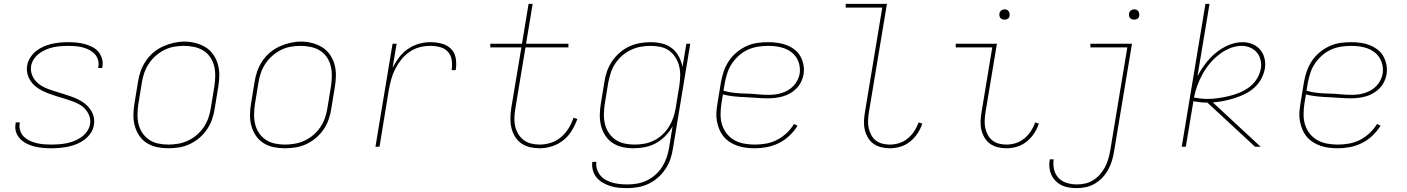

<svg xmlns="http://www.w3.org/2000/svg" viewBox="-20 -755 7240 988"><path d="M245 8Q223 8 201 6Q179 4 158 -1Q137 -6 118 -15.5Q99 -25 84.5 -39.5Q70 -54 63 -74.5Q56 -95 60 -117Q60 -119 60.5 -121Q61 -123 61 -125H82Q82 -123 81.5 -121.5Q81 -120 81 -118Q78 -99 84.5 -81Q91 -63 104 -50.5Q117 -38 133.5 -30.5Q150 -23 168.5 -18.5Q187 -14 206.5 -12.5Q226 -11 245 -11Q264 -11 283.5 -12.5Q303 -14 323 -18Q343 -22 362 -29.5Q381 -37 398 -49Q415 -61 427.5 -78.5Q440 -96 443 -115Q447 -137 440 -157Q433 -177 420 -192Q407 -207 389.5 -217Q372 -227 352.5 -234Q333 -241 313.5 -247Q294 -253 274 -259Q254 -265 235 -272Q216 -279 198 -288Q180 -297 164 -309.5Q148 -322 137 -339Q126 -356 121 -376Q116 -396 120 -418Q123 -439 135.5 -458.5Q148 -478 165.5 -492Q183 -506 203.5 -515Q224 -524 245.5 -529Q267 -534 288 -536Q309 -538 330 -538Q352 -538 373.5 -536Q395 -534 415 -528.5Q435 -523 453.5 -514Q472 -505 485 -490Q498 -475 504.5 -454.5Q511 -434 507 -413Q507 -411 506.5 -409Q506 -407 506 -405H485Q486 -407 486 -408.5Q486 -410 486 -412Q490 -430 484 -448Q478 -466 466 -478.5Q454 -491 438 -499Q422 -507 404 -511.5Q386 -516 367.5 -517.5Q349 -519 330 -519Q311 -519 292.5 -517.5Q274 -516 255 -512Q236 -508 217 -500Q198 -492 182 -480Q166 -468 154.5 -451Q143 -434 140 -415Q137 -393 143.5 -373.5Q150 -354 163 -339Q176 -324 193.5 -313.5Q211 -303 230.5 -296Q250 -289 269.5 -283Q289 -277 308.5 -271Q328 -265 347.5 -258Q367 -251 385 -242Q403 -233 418.5 -220.5Q434 -208 445.5 -191Q457 -174 462 -154Q467 -134 463 -112Q460 -90 447 -70.5Q434 -51 415.5 -37Q397 -23 375.5 -14Q354 -5 332 -0.5Q310 4 288.5 6Q267 8 245 8Z M846 8Q816 8 787.5 2Q759 -4 735.5 -19Q712 -34 696.5 -57Q681 -80 673.5 -107.5Q666 -135 666.5 -164.5Q667 -194 672 -223L690 -333Q694 -361 703.5 -388Q713 -415 729.5 -440Q746 -465 769 -484.5Q792 -504 818.5 -516Q845 -528 873.5 -534.5Q902 -541 929 -541Q958 -541 986.5 -533.5Q1015 -526 1038.5 -511.5Q1062 -497 1078 -473.5Q1094 -450 1101.5 -423Q1109 -396 1108.5 -366Q1108 -336 1103 -307L1085 -197Q1081 -169 1071.5 -141.5Q1062 -114 1045.5 -89.5Q1029 -65 1006 -45.5Q983 -26 956.5 -13.5Q930 -1 901.5 3.5Q873 8 846 8ZM846 -11Q871 -11 897 -15.5Q923 -20 947.5 -31.5Q972 -43 993 -61Q1014 -79 1029 -101.5Q1044 -124 1052.5 -149Q1061 -174 1065 -200L1083 -310Q1087 -336 1087.5 -363Q1088 -390 1082 -415Q1076 -440 1061.5 -461Q1047 -482 1026 -495Q1005 -508 979 -513.5Q953 -519 927 -519Q901 -519 875.5 -514.5Q850 -510 826 -498Q802 -486 781.5 -468Q761 -450 746 -427.5Q731 -405 722.5 -380.5Q714 -356 710 -330L692 -220Q688 -194 687.5 -167.5Q687 -141 693 -116Q699 -91 713 -70.5Q727 -50 747.5 -36Q768 -22 794 -16.5Q820 -11 846 -11Z M1446 8Q1416 8 1387.5 2Q1359 -4 1335.5 -19Q1312 -34 1296.5 -57Q1281 -80 1273.5 -107.5Q1266 -135 1266.5 -164.5Q1267 -194 1272 -223L1290 -333Q1294 -361 1303.5 -388Q1313 -415 1329.5 -440Q1346 -465 1369 -484.5Q1392 -504 1418.5 -516Q1445 -528 1473.5 -534.5Q1502 -541 1529 -541Q1558 -541 1586.5 -533.5Q1615 -526 1638.5 -511.5Q1662 -497 1678 -473.5Q1694 -450 1701.5 -423Q1709 -396 1708.5 -366Q1708 -336 1703 -307L1685 -197Q1681 -169 1671.5 -141.5Q1662 -114 1645.5 -89.5Q1629 -65 1606 -45.5Q1583 -26 1556.5 -13.5Q1530 -1 1501.5 3.5Q1473 8 1446 8ZM1446 -11Q1471 -11 1497 -15.5Q1523 -20 1547.5 -31.5Q1572 -43 1593 -61Q1614 -79 1629 -101.5Q1644 -124 1652.5 -149Q1661 -174 1665 -200L1683 -310Q1687 -336 1687.5 -363Q1688 -390 1682 -415Q1676 -440 1661.5 -461Q1647 -482 1626 -495Q1605 -508 1579 -513.5Q1553 -519 1527 -519Q1501 -519 1475.5 -514.5Q1450 -510 1426 -498Q1402 -486 1381.5 -468Q1361 -450 1346 -427.5Q1331 -405 1322.5 -380.5Q1314 -356 1310 -330L1292 -220Q1288 -194 1287.5 -167.5Q1287 -141 1293 -116Q1299 -91 1313 -70.5Q1327 -50 1347.5 -36Q1368 -22 1394 -16.5Q1420 -11 1446 -11Z M1912 0 2000 -530H2021L2000 -406Q2014 -434 2033.5 -459.5Q2053 -485 2079 -503Q2105 -521 2135 -529.5Q2165 -538 2194 -538Q2224 -538 2253 -530.5Q2282 -523 2301.5 -503Q2321 -483 2325.5 -453.5Q2330 -424 2325 -394H2304Q2308 -420 2304.5 -445.5Q2301 -471 2285 -488.5Q2269 -506 2244.5 -512.5Q2220 -519 2194 -519Q2167 -519 2139.5 -512Q2112 -505 2088 -488.5Q2064 -472 2045.5 -449Q2027 -426 2014 -400.5Q2001 -375 1993.5 -348Q1986 -321 1981 -294L1933 0Z M2757 8Q2731 8 2706 2Q2681 -4 2661.5 -18Q2642 -32 2629.5 -53Q2617 -74 2611.5 -98Q2606 -122 2606.5 -148.5Q2607 -175 2611 -200L2663 -511H2503V-530H2666L2700 -735H2721L2687 -530H2905V-511H2684L2632 -197Q2628 -175 2627 -151.5Q2626 -128 2630.5 -107Q2635 -86 2646 -67Q2657 -48 2674 -35Q2691 -22 2712.5 -16.5Q2734 -11 2757 -11Q2785 -11 2814 -20Q2843 -29 2866.5 -49Q2890 -69 2906 -95Q2922 -121 2931 -149L2951 -143Q2940 -112 2922.5 -83Q2905 -54 2878.5 -33Q2852 -12 2820 -2Q2788 8 2757 8Z M3209 213Q3186 213 3164 211Q3142 209 3121.5 202.5Q3101 196 3082.5 185.5Q3064 175 3050.5 159Q3037 143 3031 121.5Q3025 100 3028 78H3049Q3046 97 3052 115.5Q3058 134 3069.5 148Q3081 162 3097.5 171Q3114 180 3132 185Q3150 190 3169.5 192Q3189 194 3209 194Q3234 194 3259.5 189.5Q3285 185 3309 173.5Q3333 162 3353.5 143.5Q3374 125 3388 102.5Q3402 80 3410.5 55Q3419 30 3423 5L3441 -105Q3426 -78 3404 -55.5Q3382 -33 3354.5 -18Q3327 -3 3297.5 2.5Q3268 8 3239 8Q3210 8 3182 1.5Q3154 -5 3131.5 -20Q3109 -35 3094 -58.5Q3079 -82 3072.5 -109Q3066 -136 3066.5 -165Q3067 -194 3072 -223L3090 -333Q3094 -361 3103.5 -388Q3113 -415 3129.5 -439.5Q3146 -464 3169 -484Q3192 -504 3218 -516Q3244 -528 3272 -533Q3300 -538 3328 -538Q3358 -538 3387 -531Q3416 -524 3438 -506.5Q3460 -489 3473.5 -463.5Q3487 -438 3492 -410L3512 -530H3532L3443 8Q3439 36 3430 62.5Q3421 89 3405 113.5Q3389 138 3366.5 158Q3344 178 3318 190.5Q3292 203 3264 208Q3236 213 3209 213ZM3245 -11Q3270 -11 3295.5 -15.5Q3321 -20 3344.5 -31.5Q3368 -43 3388 -61.5Q3408 -80 3422 -102.5Q3436 -125 3444.5 -149.5Q3453 -174 3457 -199L3475 -309Q3479 -335 3480 -361Q3481 -387 3475.5 -411.5Q3470 -436 3457 -457.5Q3444 -479 3424.5 -493.5Q3405 -508 3380 -513.5Q3355 -519 3328 -519Q3303 -519 3277.5 -514.5Q3252 -510 3227.5 -498.5Q3203 -487 3182 -469Q3161 -451 3146 -428Q3131 -405 3123 -380.5Q3115 -356 3110 -330L3092 -220Q3088 -194 3087.5 -167.5Q3087 -141 3093 -116.5Q3099 -92 3113 -71Q3127 -50 3147.5 -36Q3168 -22 3193.5 -16.5Q3219 -11 3245 -11Z M3864 8Q3841 8 3818 5Q3795 2 3774.5 -5Q3754 -12 3735.5 -24Q3717 -36 3703.5 -52.5Q3690 -69 3681.5 -89.5Q3673 -110 3669 -132Q3665 -154 3666.5 -177Q3668 -200 3672 -223L3690 -333Q3695 -361 3704.5 -388.5Q3714 -416 3730.5 -441Q3747 -466 3770.5 -485.5Q3794 -505 3821 -517.5Q3848 -530 3876.5 -534Q3905 -538 3933 -538Q3958 -538 3982.5 -534.5Q4007 -531 4028.5 -522.5Q4050 -514 4068.5 -500Q4087 -486 4098.5 -465.5Q4110 -445 4114.5 -421Q4119 -397 4115 -373Q4112 -354 4103 -335Q4094 -316 4079.5 -301Q4065 -286 4047 -275.5Q4029 -265 4010 -259.5Q3991 -254 3971 -251.5Q3951 -249 3932 -249Q3902 -249 3873 -251.5Q3844 -254 3815 -255Q3786 -256 3757 -259Q3728 -262 3700 -269L3692 -220Q3688 -193 3688 -165Q3688 -137 3696 -112Q3704 -87 3720.5 -66.5Q3737 -46 3759.5 -33.5Q3782 -21 3809 -16Q3836 -11 3864 -11Q3892 -11 3921 -16Q3950 -21 3977 -34.5Q4004 -48 4027 -69.5Q4050 -91 4066 -117L4084 -108Q4067 -80 4042 -56.5Q4017 -33 3987.5 -18.5Q3958 -4 3926.5 2Q3895 8 3864 8ZM3935 -267Q3952 -267 3969 -269Q3986 -271 4003 -276.5Q4020 -282 4035.5 -291Q4051 -300 4063.5 -313.5Q4076 -327 4084 -343Q4092 -359 4095 -376Q4098 -397 4094 -418Q4090 -439 4079.5 -456.5Q4069 -474 4052.5 -486.5Q4036 -499 4017 -506Q3998 -513 3976.5 -516Q3955 -519 3933 -519Q3908 -519 3881.5 -515Q3855 -511 3830 -500Q3805 -489 3784 -470.5Q3763 -452 3747.5 -429.5Q3732 -407 3723.5 -381.5Q3715 -356 3710 -330L3703 -288Q3731 -280 3760 -277Q3789 -274 3818 -273.5Q3847 -273 3876 -270Q3905 -267 3935 -267Z M4559 8Q4536 8 4514 2.5Q4492 -3 4474.5 -15.5Q4457 -28 4446 -47Q4435 -66 4430 -87.5Q4425 -109 4426 -132.5Q4427 -156 4431 -179L4520 -716H4332V-735H4544L4451 -176Q4448 -156 4447 -135.5Q4446 -115 4450 -96.5Q4454 -78 4463 -61Q4472 -44 4486.5 -32.5Q4501 -21 4520 -16Q4539 -11 4559 -11Q4583 -11 4607 -18.5Q4631 -26 4651 -42.5Q4671 -59 4685 -80.5Q4699 -102 4707 -125L4726 -119Q4717 -92 4701 -68Q4685 -44 4662.5 -26Q4640 -8 4613 0Q4586 8 4559 8Z M5159 8Q5136 8 5114 2.5Q5092 -3 5074.5 -15.5Q5057 -28 5046 -47Q5035 -66 5030 -87.5Q5025 -109 5026 -132.5Q5027 -156 5031 -179L5086 -511H4898V-530H5110L5051 -176Q5048 -156 5047 -135.5Q5046 -115 5050 -96.5Q5054 -78 5063 -61Q5072 -44 5086.5 -32.5Q5101 -21 5120 -16Q5139 -11 5159 -11Q5183 -11 5207 -18.5Q5231 -26 5251 -42.5Q5271 -59 5285 -80.5Q5299 -102 5307 -125L5326 -119Q5317 -92 5301 -68Q5285 -44 5262.5 -26Q5240 -8 5213 0Q5186 8 5159 8ZM5149 -654Q5143 -654 5137 -656Q5131 -658 5127.5 -663Q5124 -668 5123 -674Q5122 -680 5123 -686Q5124 -691 5126.5 -695Q5129 -699 5132.5 -701.5Q5136 -704 5140.5 -705.5Q5145 -707 5149 -707Q5156 -707 5161.5 -704.5Q5167 -702 5170.5 -697Q5174 -692 5175 -686Q5176 -680 5175 -674Q5175 -669 5172.5 -665Q5170 -661 5166 -658.5Q5162 -656 5158 -655Q5154 -654 5149 -654Z M5522 213Q5502 213 5481.5 210Q5461 207 5443.5 198.5Q5426 190 5412 176Q5398 162 5390 144Q5382 126 5380 105.5Q5378 85 5382 65H5402Q5398 91 5404 117Q5410 143 5427.5 161Q5445 179 5470 186.5Q5495 194 5522 194Q5544 194 5565.5 189Q5587 184 5606.5 171.5Q5626 159 5641 141.5Q5656 124 5666.5 104Q5677 84 5683 63Q5689 42 5693 20L5781 -511H5591V-530H5805L5713 23Q5709 47 5702.5 70Q5696 93 5684 115.5Q5672 138 5654.5 157Q5637 176 5615.5 189Q5594 202 5570 207.5Q5546 213 5522 213ZM5816 -654Q5810 -654 5804 -656Q5798 -658 5794.5 -663Q5791 -668 5790 -674Q5789 -680 5790 -686Q5791 -691 5793.5 -695Q5796 -699 5799.5 -701.5Q5803 -704 5807.5 -705.5Q5812 -707 5816 -707Q5823 -707 5828.5 -704.5Q5834 -702 5837.5 -697Q5841 -692 5842 -686Q5843 -680 5842 -674Q5842 -669 5839.5 -665Q5837 -661 5833 -658.5Q5829 -656 5825 -655Q5821 -654 5816 -654Z M6061 0 6183 -735H6204L6142 -363Q6160 -397 6183.5 -428Q6207 -459 6237 -483.5Q6267 -508 6302.5 -523Q6338 -538 6375 -538Q6401 -538 6425 -528Q6449 -518 6465 -499Q6481 -480 6487 -454.5Q6493 -429 6489 -403Q6484 -375 6470 -349Q6456 -323 6434 -303.5Q6412 -284 6385.5 -271Q6359 -258 6331.5 -249.5Q6304 -241 6276.5 -235.5Q6249 -230 6221 -228L6467 0H6438L6367 -66L6193 -227Q6192 -227 6192 -227Q6192 -227 6192 -227Q6174 -227 6156 -229Q6138 -231 6121 -234L6082 0ZM6193 -246Q6221 -246 6248.5 -250Q6276 -254 6303.5 -260.5Q6331 -267 6358 -278Q6385 -289 6408.5 -306.5Q6432 -324 6447.5 -349Q6463 -374 6468 -402Q6472 -424 6466.5 -446.5Q6461 -469 6447.5 -485Q6434 -501 6413.5 -510Q6393 -519 6370 -519Q6339 -519 6308.5 -506.5Q6278 -494 6252 -473.5Q6226 -453 6204.5 -427Q6183 -401 6167.5 -372.5Q6152 -344 6141 -314Q6130 -284 6124 -253Q6141 -250 6158.5 -248Q6176 -246 6193 -246Z M6864 8Q6841 8 6818 5Q6795 2 6774.5 -5Q6754 -12 6735.5 -24Q6717 -36 6703.5 -52.5Q6690 -69 6681.5 -89.5Q6673 -110 6669 -132Q6665 -154 6666.5 -177Q6668 -200 6672 -223L6690 -333Q6695 -361 6704.5 -388.5Q6714 -416 6730.5 -441Q6747 -466 6770.5 -485.5Q6794 -505 6821 -517.5Q6848 -530 6876.5 -534Q6905 -538 6933 -538Q6958 -538 6982.5 -534.5Q7007 -531 7028.5 -522.5Q7050 -514 7068.5 -500Q7087 -486 7098.5 -465.5Q7110 -445 7114.5 -421Q7119 -397 7115 -373Q7112 -354 7103 -335Q7094 -316 7079.5 -301Q7065 -286 7047 -275.5Q7029 -265 7010 -259.5Q6991 -254 6971 -251.5Q6951 -249 6932 -249Q6902 -249 6873 -251.5Q6844 -254 6815 -255Q6786 -256 6757 -259Q6728 -262 6700 -269L6692 -220Q6688 -193 6688 -165Q6688 -137 6696 -112Q6704 -87 6720.5 -66.5Q6737 -46 6759.5 -33.5Q6782 -21 6809 -16Q6836 -11 6864 -11Q6892 -11 6921 -16Q6950 -21 6977 -34.5Q7004 -48 7027 -69.5Q7050 -91 7066 -117L7084 -108Q7067 -80 7042 -56.5Q7017 -33 6987.5 -18.5Q6958 -4 6926.5 2Q6895 8 6864 8ZM6935 -267Q6952 -267 6969 -269Q6986 -271 7003 -276.5Q7020 -282 7035.5 -291Q7051 -300 7063.5 -313.5Q7076 -327 7084 -343Q7092 -359 7095 -376Q7098 -397 7094 -418Q7090 -439 7079.5 -456.5Q7069 -474 7052.5 -486.5Q7036 -499 7017 -506Q6998 -513 6976.5 -516Q6955 -519 6933 -519Q6908 -519 6881.5 -515Q6855 -511 6830 -500Q6805 -489 6784 -470.5Q6763 -452 6747.5 -429.5Q6732 -407 6723.5 -381.5Q6715 -356 6710 -330L6703 -288Q6731 -280 6760 -277Q6789 -274 6818 -273.5Q6847 -273 6876 -270Q6905 -267 6935 -267Z"/></svg>

Font: Iosevka Curly Thin Extended
Style: Italic
Weight: 100
Width: 7
Italic angle: -9°
Monospace: yes
Designer: Belleve Invis
Foundry: Belleve Invis
Version: Version 11.1.0; ttfautohint (v1.8.3)